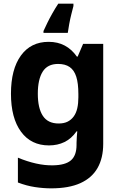

<svg xmlns="http://www.w3.org/2000/svg" viewBox="-20 -786 640 1051"><path d="M218 -616Q228 -638 240 -662.5Q252 -687 267 -713.5Q282 -740 299 -766H382V-753Q377 -734 370.5 -708Q364 -682 359 -655Q354 -628 351 -606H218ZM260 245Q217 245 171 238Q125 231 78 213V77Q128 98 177 109Q226 120 270 119Q338 118 368.5 91.5Q399 65 399 7V-4Q399 -21 400.5 -37Q402 -53 403 -67H399Q371 -27 333 -8.5Q295 10 248 10Q150 10 95 -65Q40 -140 40 -273Q40 -407 94.5 -482Q149 -557 246 -557Q296 -557 334.5 -536.5Q373 -516 401 -476H405L435 -546H545V1Q545 79 514 133.5Q483 188 420 216.5Q357 245 260 245ZM301 -110Q330 -110 350 -120Q370 -130 383.5 -148.5Q397 -167 403 -193.5Q409 -220 409 -253V-271Q409 -330 397.5 -366Q386 -402 361.5 -419Q337 -436 298 -436Q240 -436 213.5 -393.5Q187 -351 187 -273Q187 -194 214.5 -152Q242 -110 301 -110Z"/></svg>

Font: Noto Sans Mono
Style: Bold
Weight: 700
Designer: Monotype Design Team
Foundry: Monotype Imaging Inc.
Version: Version 2.014